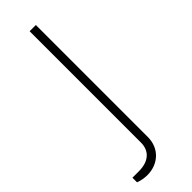

<svg xmlns="http://www.w3.org/2000/svg" viewBox="-253 -409 692 692"><g transform="rotate(-45 92.5 -63.5)"><path d="M21.5 270C77.6 270 120.1 231.9 120.1 173.8V-397H88.4V170.9C88.4 210 63 238.3 10.3 238.3H-22.9V261.7C-10.3 266.6 6.3 270 21.5 270Z"/></g></svg>

Font: Now ExtraLight
Style: Regular
Weight: 200
Designer: Alfredo Marco Pradil
Foundry: Alfredo Marco Pradil
Version: Version 1.200;hotconv 1.0.109;makeotfexe 2.5.65596